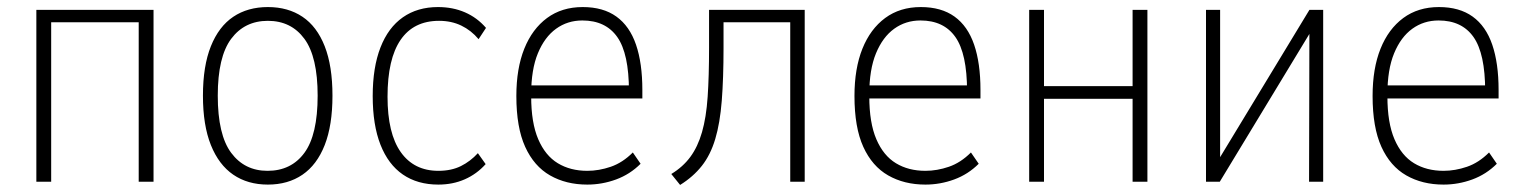

<svg xmlns="http://www.w3.org/2000/svg" viewBox="-20 -515 4321 544"><path d="M83 0V-487H415V0H373V-452H125V0Z M739 8Q682 8 641 -20Q600 -48 577.5 -104Q555 -160 555 -244Q555 -328 577.5 -384Q600 -440 641 -467.5Q682 -495 739 -495Q796 -495 837 -467.5Q878 -440 900 -384Q922 -328 922 -244Q922 -160 900 -104Q878 -48 837 -20Q796 8 739 8ZM738 -31Q805 -31 842.5 -82Q880 -133 880 -244Q880 -354 842.5 -405Q805 -456 739 -456Q673 -456 635 -405Q597 -354 597 -244Q597 -133 635 -82Q673 -31 738 -31Z M1222 8Q1163 8 1121.5 -20.5Q1080 -49 1058 -105Q1036 -161 1036 -243Q1036 -324 1058 -380.5Q1080 -437 1121.5 -466Q1163 -495 1221 -495Q1263 -495 1297.5 -480Q1332 -465 1357 -436L1336 -404Q1315 -429 1287 -442.5Q1259 -456 1224 -456Q1152 -456 1115 -402Q1078 -348 1078 -241Q1078 -137 1115.5 -84Q1153 -31 1222 -31Q1259 -31 1286 -44.5Q1313 -58 1334 -81L1356 -50Q1331 -22 1297 -7Q1263 8 1222 8Z M1644 8Q1584 8 1538.5 -18Q1493 -44 1468 -99Q1443 -154 1443 -243Q1443 -321 1465.5 -377Q1488 -433 1530 -464Q1572 -495 1631 -495Q1689 -495 1726.5 -468Q1764 -441 1782 -388.5Q1800 -336 1800 -260V-236H1471V-273H1778L1762 -257Q1762 -363 1729 -410Q1696 -457 1630 -457Q1588 -457 1555.5 -433.5Q1523 -410 1504 -364Q1485 -318 1485 -248V-242Q1485 -167 1505 -120.5Q1525 -74 1560.5 -52.5Q1596 -31 1644 -31Q1677 -31 1710.5 -42.5Q1744 -54 1773 -83L1795 -51Q1765 -21 1725.5 -6.5Q1686 8 1644 8Z M1907 9 1882 -22Q1915 -42 1936 -70.5Q1957 -99 1969 -140.5Q1981 -182 1985 -240.5Q1989 -299 1989 -380V-487H2260V0H2219V-452H2030V-379Q2030 -293 2025 -229.5Q2020 -166 2006.5 -121Q1993 -76 1968.5 -45Q1944 -14 1907 9Z M2602 8Q2542 8 2496.5 -18Q2451 -44 2426 -99Q2401 -154 2401 -243Q2401 -321 2423.5 -377Q2446 -433 2488 -464Q2530 -495 2589 -495Q2647 -495 2684.5 -468Q2722 -441 2740 -388.5Q2758 -336 2758 -260V-236H2429V-273H2736L2720 -257Q2720 -363 2687 -410Q2654 -457 2588 -457Q2546 -457 2513.5 -433.5Q2481 -410 2462 -364Q2443 -318 2443 -248V-242Q2443 -167 2463 -120.5Q2483 -74 2518.5 -52.5Q2554 -31 2602 -31Q2635 -31 2668.5 -42.5Q2702 -54 2731 -83L2753 -51Q2723 -21 2683.5 -6.5Q2644 8 2602 8Z M2896 0V-487H2938V-271H3189V-487H3231V0H3189V-235H2938V0Z M3397 0V-487H3437V-40H3419L3690 -487H3729V0H3689L3690 -447H3707L3436 0Z M4070 8Q4010 8 3964.5 -18Q3919 -44 3894 -99Q3869 -154 3869 -243Q3869 -321 3891.5 -377Q3914 -433 3956 -464Q3998 -495 4057 -495Q4115 -495 4152.5 -468Q4190 -441 4208 -388.5Q4226 -336 4226 -260V-236H3897V-273H4204L4188 -257Q4188 -363 4155 -410Q4122 -457 4056 -457Q4014 -457 3981.5 -433.5Q3949 -410 3930 -364Q3911 -318 3911 -248V-242Q3911 -167 3931 -120.5Q3951 -74 3986.5 -52.5Q4022 -31 4070 -31Q4103 -31 4136.5 -42.5Q4170 -54 4199 -83L4221 -51Q4191 -21 4151.5 -6.5Q4112 8 4070 8Z"/></svg>

Font: Nunito Sans 10pt Condensed ExtraLight
Style: Regular
Weight: 250
Width: 3
Designer: Vernon Adams
Foundry: Vernon Adams
Version: Version 3.101;gftools[0.9.27]